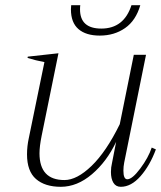

<svg xmlns="http://www.w3.org/2000/svg" viewBox="-20 -709 620 739"><path d="M253 -673 254 -689H289Q288 -683 288 -673Q288 -599 370 -599Q457 -599 486 -689H520Q503 -630 461.5 -601Q420 -572 364 -572Q311 -572 282 -597Q253 -622 253 -673ZM580 -134Q557 -72 521 -31Q485 10 445 10Q426 10 416.5 -5.5Q407 -21 407 -47Q407 -65 411 -81L427 -163Q391 -87 334 -38.5Q277 10 214 10Q153 10 118.5 -20Q84 -50 84 -115Q84 -146 91 -178L151 -470Q118 -476 86 -486L87 -491L205 -504L140 -185Q132 -145 132 -119Q132 -16 228 -16Q276 -16 332.5 -70.5Q389 -125 441 -231L495 -498H542L458 -83Q455 -68 455 -52Q455 -19 470 -19Q489 -19 520 -60.5Q551 -102 564 -141Z"/></svg>

Font: Trirong ExtraLight
Style: Italic
Weight: 275
Italic angle: -12°
Designer: Katatrad Team
Foundry: CadsonDemak
Version: Version 1.003